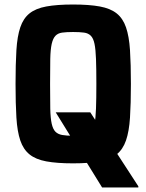

<svg xmlns="http://www.w3.org/2000/svg" viewBox="-20 -716 648 851"><path d="M432.6 115 227 -218H380.2L593.2 109.8V115ZM303.8 8Q232.2 8 185.2 -0.7Q138.2 -9.4 110.8 -31.7Q83.3 -53.9 69.9 -93.6Q56.5 -133.3 52.7 -194.9Q48.9 -256.4 48.9 -344Q48.9 -432.1 52.7 -493.6Q56.5 -555.1 69.9 -594.8Q83.3 -634.6 110.8 -656.6Q138.2 -678.6 185.2 -687.3Q232.2 -696 303.8 -696Q375.4 -696 422.5 -687.3Q469.5 -678.6 497.1 -656.6Q524.8 -634.6 538.5 -594.8Q552.2 -555.1 556.2 -493.6Q560.2 -432.1 560.2 -344Q560.2 -256.4 556.2 -194.9Q552.2 -133.3 538.5 -93.6Q524.8 -53.9 497.1 -31.7Q469.5 -9.4 422.5 -0.7Q375.4 8 303.8 8ZM303.8 -114.3Q333.3 -114.3 352.3 -117.7Q371.3 -121 382.6 -132Q393.9 -143 398.9 -167.5Q404 -191.9 405.5 -235.2Q407.1 -278.4 407.1 -344Q407.1 -411.6 405.5 -454.3Q404 -497.1 398.9 -521.5Q393.9 -546 382.6 -557.5Q371.3 -569 352.3 -571.5Q333.3 -574.1 303.8 -574.1Q274.4 -574.1 255.7 -571.5Q237 -569 225.9 -557.5Q214.8 -546 209.2 -521.5Q203.7 -497.1 202.8 -454.3Q202 -411.6 202 -344Q202 -278.4 202.8 -235.2Q203.7 -191.9 209.2 -167.5Q214.8 -143 225.9 -132Q237 -121 255.7 -117.7Q274.4 -114.3 303.8 -114.3Z"/></svg>

Font: Saira Thin SemiCondensed
Style: Regular
Weight: 100
Width: 4
Version: Version 1.101